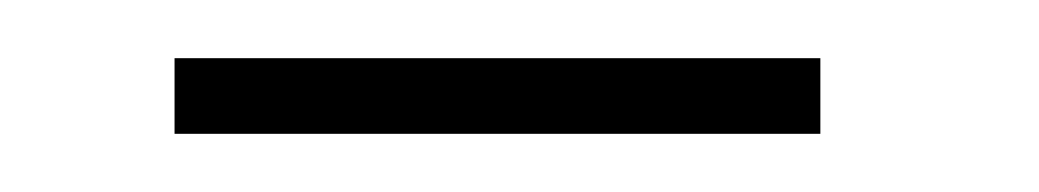

<svg xmlns="http://www.w3.org/2000/svg" viewBox="-20 -257 357 66"><path d="M40 -211V-237H262V-211Z"/></svg>

Font: Darker Grotesque Light
Style: Regular
Weight: 300
Designer: Gabriel Lam
Foundry: TypeRant
Version: Version 1.000;gftools[0.9.28]